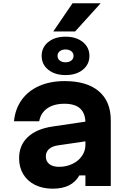

<svg xmlns="http://www.w3.org/2000/svg" viewBox="-20 -1120 790 1156"><path d="M505 -270.5 326.5 -244.4Q293.1 -239.3 274.5 -222Q256 -204.6 256 -178.1Q256 -148.7 276.8 -132.2Q297.5 -115.6 335.9 -115.6Q379.7 -115.6 416.1 -133.2Q452.6 -150.7 473.5 -181Q494.3 -211.3 494.3 -247.8V-380Q494.3 -437.1 463.1 -466.2Q431.8 -495.3 368 -495.3Q303.9 -495.3 264.4 -467.5Q225 -439.8 216.2 -390H64.2Q71.5 -464.3 110.8 -518.9Q150.1 -573.5 216.4 -602.6Q282.7 -631.8 369.4 -631.8Q503.2 -631.8 575.1 -570.5Q647 -509.2 647 -395.9V0H494.3V-63.9H457.8Q435.3 -24 395.6 -4Q355.9 16 296.9 16Q236.5 16 190.6 -7Q144.6 -30 119.8 -71.4Q95 -112.9 95 -167.9Q95 -245.2 147.3 -294.6Q199.5 -344.1 297.1 -358.4L505 -389.1ZM230.8 -783.5Q230.8 -834.8 270.6 -867Q310.5 -899.1 374.6 -899.1Q438.8 -899.1 478.6 -867Q518.4 -834.8 518.4 -783.5Q518.4 -732.3 478.6 -700.1Q438.8 -668 374.6 -668Q310.5 -668 270.6 -700.1Q230.8 -732.3 230.8 -783.5ZM422.8 -783.5Q422.8 -800.9 409.4 -811.5Q396.1 -822.1 374.6 -822.1Q353.2 -822.1 339.8 -811.5Q326.4 -800.9 326.4 -783.5Q326.4 -766.2 339.8 -755.6Q353.2 -745 374.6 -745Q396.1 -745 409.4 -755.6Q422.8 -766.2 422.8 -783.5ZM416.7 -1100.4H586.1L432.4 -930.7H300.9Z"/></svg>

Font: Martian Mono sWd Rg
Style: Regular
Weight: 400
Width: 6
Monospace: yes
Designer: Roman Shamin
Foundry: Evil Martians
Version: Version 1.000